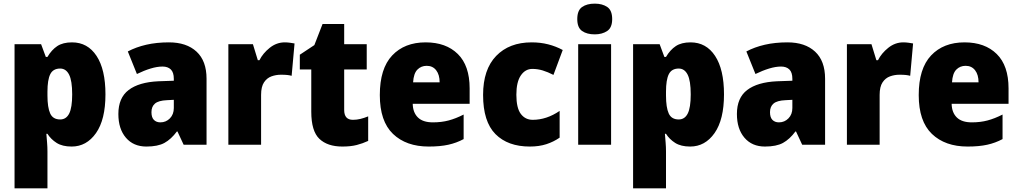

<svg xmlns="http://www.w3.org/2000/svg" viewBox="-20 -796 5603 1056"><path d="M376 -563Q462 -563 511 -488.5Q560 -414 560 -277Q560 -138 508 -64Q456 10 374 10Q323 10 291.5 -10Q260 -30 241 -60H235Q237 -35 239 -11Q241 13 241 37V240H60V-553H206L232 -483H241Q264 -522 295 -542.5Q326 -563 376 -563ZM311 -419Q272 -419 256.5 -388Q241 -357 241 -292V-271Q241 -205 256 -172Q271 -139 311 -139Q344 -139 360.5 -171.5Q377 -204 377 -277Q377 -352 360 -385.5Q343 -419 311 -419Z M909 -563Q1006 -563 1061 -512Q1116 -461 1116 -363V0H990L956 -73H953Q921 -30 884.5 -10Q848 10 785 10Q714 10 672.5 -38.5Q631 -87 631 -169Q631 -258 687.5 -301Q744 -344 851 -349L936 -352V-362Q936 -398 919.5 -414Q903 -430 874 -430Q844 -430 808 -419Q772 -408 733 -389L683 -513Q728 -537 784.5 -550Q841 -563 909 -563ZM898 -245Q852 -243 832.5 -226.5Q813 -210 813 -179Q813 -150 826.5 -136.5Q840 -123 862 -123Q893 -123 914.5 -145Q936 -167 936 -202V-247Z M1546 -563Q1560 -563 1574.5 -561Q1589 -559 1600 -557L1584 -379Q1574 -382 1560.5 -383.5Q1547 -385 1525 -385Q1498 -385 1473 -376Q1448 -367 1432 -343Q1416 -319 1416 -274V0H1236V-553H1371L1398 -465H1407Q1426 -503 1463.5 -533Q1501 -563 1546 -563Z M1921 -137Q1942 -137 1962.5 -142Q1983 -147 2005 -156V-21Q1975 -7 1942 1.5Q1909 10 1863 10Q1781 10 1736.5 -32.5Q1692 -75 1692 -182V-414H1629V-495L1709 -548L1754 -664H1873V-553H1997V-414H1873V-191Q1873 -137 1921 -137Z M2321 -563Q2433 -563 2498 -499Q2563 -435 2563 -310V-225H2250Q2251 -177 2278.5 -150Q2306 -123 2361 -123Q2408 -123 2447.5 -133.5Q2487 -144 2530 -166V-31Q2491 -10 2446 0Q2401 10 2338 10Q2214 10 2141.5 -59.5Q2069 -129 2069 -273Q2069 -419 2137 -491Q2205 -563 2321 -563ZM2327 -434Q2296 -434 2275.5 -413Q2255 -392 2252 -343H2398Q2398 -385 2379 -409.5Q2360 -434 2327 -434Z M2894 10Q2773 10 2705 -58.5Q2637 -127 2637 -274Q2637 -414 2709 -488.5Q2781 -563 2904 -563Q2953 -563 2995.5 -552Q3038 -541 3075 -521L3024 -384Q2993 -400 2965 -408.5Q2937 -417 2908 -417Q2869 -417 2844.5 -381Q2820 -345 2820 -275Q2820 -202 2844.5 -169.5Q2869 -137 2910 -137Q2986 -137 3058 -186V-39Q3025 -16 2985 -3Q2945 10 2894 10Z M3251 -776Q3293 -776 3320 -757.5Q3347 -739 3347 -691Q3347 -644 3319.5 -625.5Q3292 -607 3251 -607Q3208 -607 3181.5 -625.5Q3155 -644 3155 -691Q3155 -739 3181.5 -757.5Q3208 -776 3251 -776ZM3341 -553V0H3160V-553Z M3778 -563Q3864 -563 3913 -488.5Q3962 -414 3962 -277Q3962 -138 3910 -64Q3858 10 3776 10Q3725 10 3693.5 -10Q3662 -30 3643 -60H3637Q3639 -35 3641 -11Q3643 13 3643 37V240H3462V-553H3608L3634 -483H3643Q3666 -522 3697 -542.5Q3728 -563 3778 -563ZM3713 -419Q3674 -419 3658.5 -388Q3643 -357 3643 -292V-271Q3643 -205 3658 -172Q3673 -139 3713 -139Q3746 -139 3762.5 -171.5Q3779 -204 3779 -277Q3779 -352 3762 -385.5Q3745 -419 3713 -419Z M4311 -563Q4408 -563 4463 -512Q4518 -461 4518 -363V0H4392L4358 -73H4355Q4323 -30 4286.5 -10Q4250 10 4187 10Q4116 10 4074.5 -38.5Q4033 -87 4033 -169Q4033 -258 4089.5 -301Q4146 -344 4253 -349L4338 -352V-362Q4338 -398 4321.5 -414Q4305 -430 4276 -430Q4246 -430 4210 -419Q4174 -408 4135 -389L4085 -513Q4130 -537 4186.5 -550Q4243 -563 4311 -563ZM4300 -245Q4254 -243 4234.5 -226.5Q4215 -210 4215 -179Q4215 -150 4228.5 -136.5Q4242 -123 4264 -123Q4295 -123 4316.5 -145Q4338 -167 4338 -202V-247Z M4948 -563Q4962 -563 4976.5 -561Q4991 -559 5002 -557L4986 -379Q4976 -382 4962.5 -383.5Q4949 -385 4927 -385Q4900 -385 4875 -376Q4850 -367 4834 -343Q4818 -319 4818 -274V0H4638V-553H4773L4800 -465H4809Q4828 -503 4865.5 -533Q4903 -563 4948 -563Z M5285 -563Q5397 -563 5462 -499Q5527 -435 5527 -310V-225H5214Q5215 -177 5242.5 -150Q5270 -123 5325 -123Q5372 -123 5411.5 -133.5Q5451 -144 5494 -166V-31Q5455 -10 5410 0Q5365 10 5302 10Q5178 10 5105.5 -59.5Q5033 -129 5033 -273Q5033 -419 5101 -491Q5169 -563 5285 -563ZM5291 -434Q5260 -434 5239.5 -413Q5219 -392 5216 -343H5362Q5362 -385 5343 -409.5Q5324 -434 5291 -434Z"/></svg>

Font: Noto Sans Lao Looped SemiCondensed Black
Style: Regular
Weight: 900
Width: 4
Designer: Mark Frömberg, Ben Mitchell
Foundry: The Fontpad Ltd
Version: Version 1.002; ttfautohint (v1.8.4.7-5d5b)